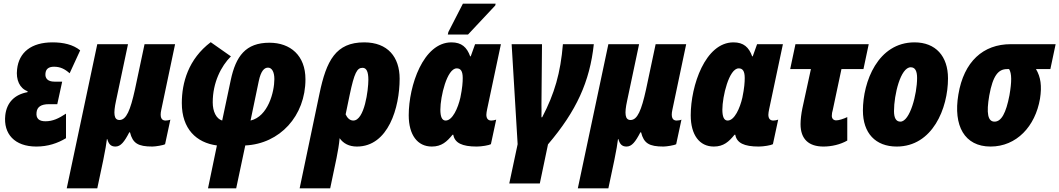

<svg xmlns="http://www.w3.org/2000/svg" viewBox="-20 -796 5826 1056"><path d="M180 10C243 10 297 -8 343 -36V-171C302 -144 270 -129 230 -129C196 -129 177 -143 181 -178C184 -208 206 -223 249 -223H295L322 -347H279C243 -347 227 -365 230 -392C232 -416 247 -429 277 -429C311 -429 336 -417 363 -393L421 -519C382 -551 328 -563 269 -563C152 -563 84 -508 74 -415C67 -357 88 -310 132 -294L131 -289C61 -276 17 -233 9 -162C-2 -60 60 10 180 10Z M347 240H515L548 84C560 27 564 -2 568 -31H570C578 -3 590 10 615 10C644 10 664 -16 691 -68H695C710 -8 739 10 818 10C835 10 879 3 888 -3L917 -138C911 -135 899 -133 890 -133C868 -133 858 -151 867 -192L943 -553H775L722 -303C697 -190 675 -136 637 -136C606 -136 603 -172 618 -241L684 -553H515Z M1124 240H1279L1329 4C1519 -5 1660 -158 1660 -360C1660 -491 1577 -561 1462 -561C1331 -561 1277 -487 1249 -355L1202 -133C1169 -143 1150 -183 1150 -233C1150 -342 1196 -432 1250 -486L1139 -564C1016 -471 980 -341 980 -229C980 -87 1060 -11 1173 4ZM1358 -133 1403 -349C1415 -407 1434 -424 1454 -424C1475 -424 1489 -401 1489 -361C1489 -290 1454 -155 1358 -133Z M1737 -280 1628 240H1796L1831 73C1838 39 1845 -2 1848 -36C1868 -7 1900 10 1943 10C2116 10 2178 -205 2178 -363C2178 -482 2113 -563 1983 -563C1827 -563 1775 -463 1737 -280ZM1923 -133C1903 -133 1889 -149 1881 -167L1903 -273C1929 -397 1944 -423 1974 -423C1995 -423 2006 -403 2006 -357C2006 -302 1985 -133 1923 -133Z M2443 -606H2554L2704 -766L2706 -776H2526L2446 -620ZM2355 10C2409 10 2438 -17 2469 -55H2473C2481 -10 2521 10 2602 10C2629 10 2670 3 2680 -3L2709 -138C2702 -135 2690 -133 2682 -133C2663 -133 2655 -146 2655 -165C2655 -173 2657 -184 2659 -194L2735 -553H2593L2569 -486H2566C2548 -536 2519 -563 2463 -563C2308 -563 2228 -325 2228 -162C2228 -54 2276 10 2355 10ZM2431 -133C2410 -133 2402 -156 2402 -193C2402 -264 2438 -420 2492 -420C2513 -420 2525 -406 2525 -367C2525 -344 2523 -312 2512 -259C2499 -202 2469 -133 2431 -133Z M2781 213H2949L2994 -2C3150 -185 3224 -347 3246 -553H3076C3063 -395 3030 -281 2962 -151H2958C2959 -174 2958 -199 2958 -220L2961 -553H2794L2827 -3Z M3158 240H3326L3359 84C3371 27 3375 -2 3379 -31H3381C3389 -3 3401 10 3426 10C3455 10 3475 -16 3502 -68H3506C3521 -8 3550 10 3629 10C3646 10 3690 3 3699 -3L3728 -138C3722 -135 3710 -133 3701 -133C3679 -133 3669 -151 3678 -192L3754 -553H3586L3533 -303C3508 -190 3486 -136 3448 -136C3417 -136 3414 -172 3429 -241L3495 -553H3326Z M3906 10C3960 10 3989 -17 4020 -55H4024C4032 -10 4072 10 4153 10C4180 10 4221 3 4231 -3L4260 -138C4253 -135 4241 -133 4233 -133C4214 -133 4206 -146 4206 -165C4206 -173 4208 -184 4210 -194L4286 -553H4144L4120 -486H4117C4099 -536 4070 -563 4014 -563C3859 -563 3779 -325 3779 -162C3779 -54 3827 10 3906 10ZM3982 -133C3961 -133 3953 -156 3953 -193C3953 -264 3989 -420 4043 -420C4064 -420 4076 -406 4076 -367C4076 -344 4074 -312 4063 -259C4050 -202 4020 -133 3982 -133Z M4509 10C4553 10 4602 -1 4640 -23V-152C4619 -142 4594 -134 4579 -134C4565 -134 4555 -143 4555 -159C4555 -170 4557 -181 4560 -190L4608 -416H4729L4758 -553H4355L4326 -416H4440L4393 -200C4387 -171 4383 -138 4383 -113C4383 -30 4429 10 4509 10Z M4912 10C5109 10 5194 -200 5194 -365C5194 -487 5126 -563 5010 -563C4808 -563 4726 -346 4726 -188C4726 -64 4795 10 4912 10ZM4932 -127C4908 -127 4897 -148 4897 -185C4897 -275 4933 -426 4989 -426C5013 -426 5024 -406 5024 -367C5024 -279 4985 -127 4932 -127Z M5428 10C5571 10 5674 -101 5700 -253C5711 -323 5704 -372 5678 -416H5757L5786 -553H5539C5388 -553 5281 -458 5251 -276C5222 -104 5285 10 5428 10ZM5450 -127C5413 -127 5404 -173 5421 -271C5441 -381 5471 -416 5519 -416H5530C5545 -392 5545 -347 5532 -272C5513 -173 5487 -127 5450 -127Z"/></svg>

Font: Noto Sans Condensed Black
Style: Italic
Weight: 900
Width: 3
Italic angle: -12°
Designer: Monotype Design Team
Foundry: Monotype Imaging Inc.
Version: Version 2.013